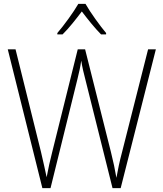

<svg xmlns="http://www.w3.org/2000/svg" viewBox="-20 -968 841 988"><path d="M420 -948H383C359 -906 308 -836 275 -798V-791H302C335 -823 373 -872 401 -909C430 -871 467 -824 500 -791H526V-798C497 -832 444 -905 420 -948ZM782 -714H742L608 -185C595 -136 587 -98 579 -53C571 -99 564 -133 551 -185L418 -714H380L249 -187C238 -145 228 -99 220 -56C213 -90 204 -130 191 -186L60 -714H20L198 0H240L379 -563C387 -596 393 -621 398 -656C404 -618 411 -591 421 -552L559 0H601Z"/></svg>

Font: Noto Sans Gurmukhi UI SemiCondensed ExtraLight
Style: Regular
Weight: 200
Width: 4
Designer: Jelle Bosma - Monotype Design Team
Foundry: Monotype Imaging Inc.
Version: Version 2.004